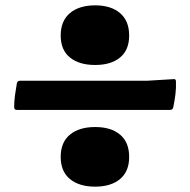

<svg xmlns="http://www.w3.org/2000/svg" viewBox="-20 -647 710 718"><path d="M336 -404Q276 -404 241.5 -432Q207 -460 207 -514Q207 -569 241.5 -598Q276 -627 336 -627Q395 -627 429 -598Q463 -569 463 -514Q463 -460 429 -432Q395 -404 336 -404ZM336 51Q276 51 241.5 22.5Q207 -6 207 -60Q207 -115 241.5 -143.5Q276 -172 336 -172Q395 -172 429 -143.5Q463 -115 463 -60Q463 -6 429 22.5Q395 51 336 51ZM43 -335Q45 -345 55 -345H529L628 -351Q638 -353 638 -342Q639 -318 636 -294Q633 -270 628 -246Q626 -236 616 -236H43Q33 -236 33 -246Q33 -268 36 -290.5Q39 -313 43 -335Z"/></svg>

Font: Hahmlet Black
Style: Regular
Weight: 900
Version: Version 1.002